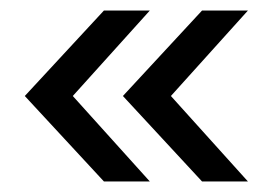

<svg xmlns="http://www.w3.org/2000/svg" viewBox="-20 -435 520 364"><path d="M264 -415 118 -253 264 -91H177L27 -253L177 -415ZM450 -415 304 -253 450 -91H363L213 -253L363 -415Z"/></svg>

Font: Hind Regular
Style: Regular
Weight: 400
Designer: Manushi Parikh, Satya Rajpurohit
Foundry: Indian Type Foundry
Version: Version 1.201;PS 1.0;hotconv 1.0.78;makeotf.lib2.5.61930; tt